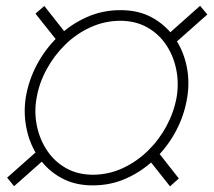

<svg xmlns="http://www.w3.org/2000/svg" viewBox="-20 -638 748 671"><path d="M107.9 -295.9Q99.1 -247.6 108.6 -199.7Q118.2 -151.9 143.8 -113Q169.4 -74.2 209.7 -51Q250 -27.8 303.7 -27.3Q358.4 -27.3 407.7 -49.8Q457 -72.3 496.6 -110.8Q536.1 -149.4 562 -197.8Q587.9 -246.1 597.2 -297.9Q605.5 -346.2 596.2 -393.8Q586.9 -441.4 561.5 -480Q536.1 -518.6 495.6 -541.7Q455.1 -564.9 401.9 -565.4Q346.7 -565.4 297.4 -543.2Q248 -521 208.7 -482.7Q169.4 -444.3 143.1 -396Q116.7 -347.7 107.9 -295.9ZM69.8 -295.9Q79.6 -356.4 108.6 -411.4Q137.7 -466.3 182.4 -509.8Q227.1 -553.2 283.2 -578.1Q339.4 -603 402.3 -602.5Q464.4 -602.5 511.5 -576.7Q558.6 -550.8 589.4 -507.1Q620.1 -463.4 631.8 -408.9Q643.6 -354.5 634.3 -297.9Q625 -237.8 596.2 -182.6Q567.4 -127.4 522.7 -83.7Q478 -40 422.1 -14.9Q366.2 10.3 303.2 9.8Q241.2 9.8 193.8 -16.4Q146.5 -42.5 116 -86.4Q85.4 -130.4 73.5 -184.8Q61.5 -239.3 69.8 -295.9ZM704.6 -587.4 592.8 -488.3 567.9 -518.6 679.2 -617.7ZM141.1 -86.4 29.3 12.7 4.9 -17.1 116.7 -116.2ZM574.2 13.2 493.2 -88.9 524.9 -116.2 605 -14.2ZM185.1 -488.3 104 -590.3 134.8 -617.2 215.3 -515.1Z"/></svg>

Font: Roboto ExtraLight
Style: Italic
Weight: 250
Designer: Christian Robertson
Foundry: Google
Version: Version 3.009; 2024